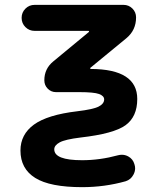

<svg xmlns="http://www.w3.org/2000/svg" viewBox="-20 -566 645 793"><path d="M346.7 -433.6Q348.6 -434.6 347.7 -436.5Q346.7 -438.5 345.7 -438.5H123Q100.6 -438.5 85 -454.1Q69.3 -469.7 69.3 -492.2Q69.3 -514.6 85 -530.3Q100.6 -545.9 123 -545.9H490.2Q511.7 -545.9 526.9 -530.8Q542 -515.6 542 -494.1Q542 -441.4 502 -408.2L353.5 -286.1Q351.6 -285.2 352.5 -283.2Q353.5 -281.2 355.5 -281.2Q546.9 -280.3 546.9 -157.2Q546.9 -84 498.5 -48.8Q450.2 -13.7 312.5 2Q249 9.8 226.6 22Q204.1 34.2 204.1 50.8Q204.1 95.7 319.3 95.7Q392.6 95.7 467.8 75.2Q475.6 73.2 483.4 73.2Q497.1 73.2 509.8 80.1Q529.3 90.8 535.2 112.3Q538.1 121.1 538.1 128.9Q538.1 142.6 531.2 155.3Q520.5 175.8 499 182.6Q412.1 207 319.3 207Q186.5 207 125.5 168.9Q64.5 130.9 64.5 55.7Q64.5 -10.7 120.1 -51.3Q175.8 -91.8 298.8 -106.4Q365.2 -114.3 387.7 -126Q410.2 -137.7 410.2 -155.3Q410.2 -169.9 389.2 -177.7Q368.2 -185.5 306.6 -185.5H210.9Q191.4 -185.5 177.2 -199.7Q163.1 -213.9 163.1 -234.4Q163.1 -282.2 200.2 -312.5Z"/></svg>

Font: Gen Jyuu Gothic Bold
Style: Bold
Weight: 700
Designer: [Source Han Sans]
Ryoko NISHIZUKA  (kana & ideographs); Paul D. Hunt (Latin, Greek & Cyrillic); Wenlong ZHANG  (bopomofo
Version: Version 1.002.20150607